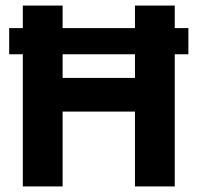

<svg xmlns="http://www.w3.org/2000/svg" viewBox="-20 -670 710 690"><path d="M13 -569H62V-650H205V-569H465V-650H608V-569H657V-475H608V0H465V-269H205V0H62V-475H13ZM205 -390H465V-475H205Z"/></svg>

Font: Overused Grotesk
Style: Bold
Weight: 700
Version: Version 0.003